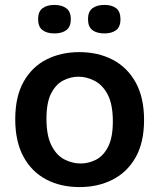

<svg xmlns="http://www.w3.org/2000/svg" viewBox="-20 -748 648 781"><path d="M304 13Q226 13 167 -18.5Q108 -50 75 -111.5Q42 -173 42 -263Q42 -355 76 -415.5Q110 -476 169 -506Q228 -536 303 -536Q379 -536 438.5 -505Q498 -474 532 -412.5Q566 -351 566 -260Q566 -168 531.5 -107.5Q497 -47 437.5 -17Q378 13 304 13ZM308 -83Q340 -83 370 -98Q400 -113 419.5 -150.5Q439 -188 439 -254Q439 -323 418.5 -362.5Q398 -402 365.5 -419Q333 -436 299 -436Q268 -436 238 -421Q208 -406 188.5 -369Q169 -332 169 -265Q169 -197 189 -157Q209 -117 241 -100Q273 -83 308 -83ZM405 -612Q374 -612 356 -625.5Q338 -639 338 -670Q338 -701 356 -714.5Q374 -728 405 -728Q435 -728 452.5 -714.5Q470 -701 470 -670Q470 -638 452 -625Q434 -612 405 -612ZM201 -612Q171 -612 153 -625.5Q135 -639 135 -670Q135 -701 153 -714.5Q171 -728 201 -728Q231 -728 249.5 -714.5Q268 -701 268 -670Q268 -639 250 -625.5Q232 -612 201 -612Z"/></svg>

Font: Bricolage Grotesque 10pt SemiBold
Style: Regular
Weight: 600
Designer: Mathieu Triay
Foundry: Atelier Triay
Version: Version 1.000; ttfautohint (v1.8.4.7-5d5b);gftools[0.9.29]